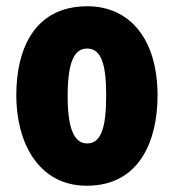

<svg xmlns="http://www.w3.org/2000/svg" viewBox="-20 -583 556 613"><path d="M483 -278C483 -460 393 -563 259 -563C97 -563 32 -437 32 -278C32 -132 100 10 257 10C427 10 483 -136 483 -278ZM196 -276C196 -380 215 -428 258 -428C303 -428 319 -379 319 -278C319 -176 303 -125 258 -125C215 -125 196 -177 196 -276Z"/></svg>

Font: Noto Sans Myanmar ExtraCondensed Black
Style: Regular
Weight: 900
Width: 2
Designer: Monotype Design Team
Foundry: Monotype Imaging Inc.
Version: Version 2.107